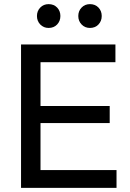

<svg xmlns="http://www.w3.org/2000/svg" viewBox="-20 -909 630 929"><path d="M81.8 0V-694H176V0ZM145.5 0V-86H543.8V0ZM145.5 -313.5V-396.2H510.8V-313.5ZM145.5 -608V-694H538.5V-608ZM215.2 -773.8Q191 -773.8 174.9 -790.5Q158.8 -807.2 158.8 -831.5Q158.8 -856 174.9 -872.5Q191 -889 215.2 -889Q240.5 -889 256.4 -872.5Q272.2 -856 272.2 -831.5Q272.2 -807.2 256.4 -790.5Q240.5 -773.8 215.2 -773.8ZM415.2 -773.8Q391 -773.8 374.9 -790.5Q358.8 -807.2 358.8 -831.5Q358.8 -856 374.9 -872.5Q391 -889 415.2 -889Q440.5 -889 456.4 -872.5Q472.2 -856 472.2 -831.5Q472.2 -807.2 456.4 -790.5Q440.5 -773.8 415.2 -773.8Z"/></svg>

Font: Outfit Thin
Style: Regular
Weight: 100
Designer: Rodrigo Fuenzalida
Foundry: fragTYPE
Version: Version 1.000